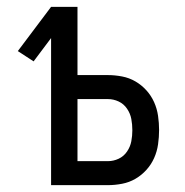

<svg xmlns="http://www.w3.org/2000/svg" viewBox="-20 -540 540 560"><path d="M129 0V-429L78 -361L32 -391L129 -520H206V-321H295Q315 -321 336 -317Q357 -313 375 -302.5Q393 -292 407 -276.5Q421 -261 429.5 -242Q438 -223 441 -202Q444 -181 444 -161Q444 -140 441 -119Q438 -98 429.5 -79Q421 -60 407 -44.5Q393 -29 375 -18.5Q357 -8 336 -4Q315 0 295 0ZM206 -70H295Q311 -70 326 -77Q341 -84 350.5 -98Q360 -112 363 -128Q366 -144 366 -160Q366 -177 363 -193Q360 -209 350.5 -223Q341 -237 326 -244Q311 -251 295 -251H206Z"/></svg>

Font: Iosevka
Style: Regular
Weight: 400
Monospace: yes
Designer: Belleve Invis
Foundry: Belleve Invis
Version: Version 33.2.3; ttfautohint (v1.8.4)